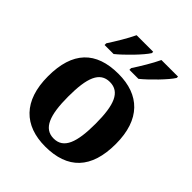

<svg xmlns="http://www.w3.org/2000/svg" viewBox="-213 -898 1039 1039"><g transform="rotate(45 307.0 -378.0)"><path d="M334 -619V-606H403C448 -642 525 -721 546 -756V-766H419C398 -721 362 -662 334 -619ZM144 -619V-606H213C258 -642 335 -721 356 -756V-766H229C208 -721 172 -662 144 -619ZM305 10C476 10 566 -82 566 -270C566 -458 468 -549 308 -549C136 -549 47 -458 47 -270C47 -82 145 10 305 10ZM307 -53C230 -53 202 -128 202 -270C202 -413 229 -485 306 -485C383 -485 411 -413 411 -270C411 -128 384 -53 307 -53Z"/></g></svg>

Font: Noto Serif Georgian Bold
Style: Regular
Weight: 700
Designer: Monotype Design Team, Akaki Razmadze
Foundry: Google LLC
Version: Version 2.003